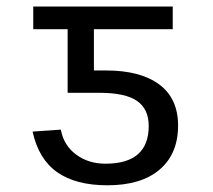

<svg xmlns="http://www.w3.org/2000/svg" viewBox="-20 -548 640 578"><path d="M427.7 -168.9Q427.7 -219.7 392.6 -244.1Q357.4 -268.6 279.8 -268.6H183.6V-460H80.1V-528.3H500V-460H262.7V-335.9H298.8Q402.8 -335.9 459.5 -293.7Q516.1 -251.5 516.1 -169.9Q516.1 -85 460.7 -37.6Q405.3 9.8 303.2 9.8Q208.5 9.8 152.3 -29.5Q96.2 -68.8 78.1 -151.9L163.1 -157.7Q171.9 -110.4 209 -82.8Q246.1 -55.2 297.4 -55.2Q427.7 -55.2 427.7 -168.9Z"/></svg>

Font: Courier New
Style: Regular
Weight: 400
Designer: Steve Matteson
Foundry: Ascender Corporation
Version: Version 2.00.3